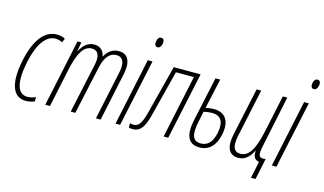

<svg xmlns="http://www.w3.org/2000/svg" viewBox="-96 -1022 2458 1457"><g transform="rotate(15 1133.0 -294.0)"><path d="M143 10C167 10 194 4 212 -4V-38C191 -28 165 -23 147 -23C66 -23 44 -118 79 -282C111 -430 170 -505 241 -505C260 -505 281 -499 295 -491L309 -522C290 -533 267 -538 243 -538C150 -538 79 -452 43 -286C3 -101 37 10 143 10Z M295 0H332L395 -299C424 -436 463 -504 527 -504C580 -504 595 -458 578 -385L495 0H531L614 -380C628 -442 657 -504 720 -504C776 -504 790 -457 774 -381L693 0H730L811 -383C830 -476 806 -538 730 -538C682 -538 645 -511 622 -467H620C612 -511 584 -538 538 -538C492 -538 456 -512 427 -457H425L437 -528H407Z M1005 -642C1021 -642 1031 -655 1036 -677C1041 -703 1034 -719 1014 -719C998 -719 987 -707 983 -684C978 -660 985 -642 1005 -642ZM847 0H883L996 -528H959Z M982 7C1038 7 1070 -29 1096 -130L1189 -495H1330L1225 0H1261L1374 -528H1163L1063 -139C1040 -51 1016 -27 980 -27C970 -27 959 -29 952 -32V2C960 5 971 7 982 7Z M1508 10C1581 10 1631 -38 1650 -128C1673 -235 1633 -300 1541 -300C1518 -300 1492 -296 1476 -292L1528 -528H1491L1416 -181C1389 -55 1419 10 1508 10ZM1453 -183 1469 -260C1489 -265 1516 -268 1534 -268C1605 -268 1633 -222 1614 -131C1598 -56 1563 -22 1510 -22C1446 -22 1428 -70 1453 -183Z M1946 131H1982L2017 -35C2011 -34 2004 -33 1997 -33C1961 -33 1955 -54 1974 -140L2055 -528H2020L1959 -241C1927 -89 1886 -24 1821 -24C1769 -24 1752 -64 1769 -148L1850 -528H1814L1733 -150C1711 -47 1741 10 1812 10C1863 10 1898 -20 1926 -76H1928C1924 -26 1942 -7 1974 -1Z M2233 -642C2249 -642 2259 -655 2264 -677C2269 -703 2262 -719 2242 -719C2226 -719 2215 -707 2211 -684C2206 -660 2213 -642 2233 -642ZM2075 0H2111L2224 -528H2187Z"/></g></svg>

Font: Noto Sans ExtraCondensed ExtraLight
Style: Italic
Weight: 200
Width: 2
Italic angle: -12°
Designer: Monotype Design Team
Foundry: Monotype Imaging Inc.
Version: Version 2.013